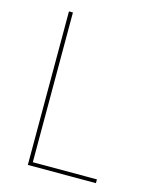

<svg xmlns="http://www.w3.org/2000/svg" viewBox="-111 -812 722 888"><g transform="rotate(15 250.0 -367.5)"><path d="M108 0V-735H127V-18H434V0Z"/></g></svg>

Font: Iosevka SS18 Thin
Style: Regular
Weight: 100
Monospace: yes
Designer: Belleve Invis
Foundry: Belleve Invis
Version: Version 25.1.1; ttfautohint (v1.8.4)